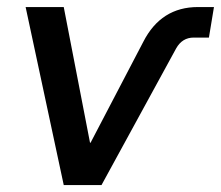

<svg xmlns="http://www.w3.org/2000/svg" viewBox="-20 -536 640 556"><path d="M164.6 0 54.2 -515.6H164.6L240.7 -122.6H242.2L395 -415Q446.3 -515.6 553.2 -515.6H599.6L585 -427.2H541Q507.8 -427.2 490.2 -396L273.9 0Z"/></svg>

Font: Inter Display Medium
Style: Italic
Weight: 500
Italic angle: -9.39999°
Designer: Rasmus Andersson
Foundry: rsms
Version: Version 4.000;git-a52131595